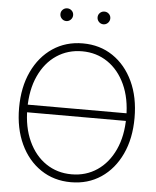

<svg xmlns="http://www.w3.org/2000/svg" viewBox="-61 -968 837 1028"><g transform="rotate(5 358.0 -454.0)"><path d="M630.4 -384.3V-343.3H81.5V-384.3ZM358.4 9.3Q267.1 9.3 196.8 -37.8Q126.5 -85 87.2 -168.9Q47.9 -252.9 47.9 -363.3Q47.9 -474.6 87.4 -558.6Q127 -642.6 197 -689.7Q267.1 -736.8 358.4 -736.8Q450.2 -736.8 520 -689.7Q589.8 -642.6 629.2 -558.6Q668.5 -474.6 668.5 -363.3Q668.5 -252.4 629.2 -168.5Q589.8 -84.5 520 -37.6Q450.2 9.3 358.4 9.3ZM358.4 -33.2Q435.5 -33.2 495.6 -73.7Q555.7 -114.3 589.8 -188.5Q624 -262.7 624 -363.3Q624 -464.4 589.8 -538.6Q555.7 -612.8 495.6 -653.6Q435.5 -694.3 358.4 -694.3Q281.7 -694.3 221.4 -654.1Q161.1 -613.8 126.7 -539.3Q92.3 -464.8 92.3 -363.3Q92.3 -263.2 126.5 -189Q160.6 -114.7 220.7 -74Q280.8 -33.2 358.4 -33.2ZM458.5 -848.1Q444.3 -848.1 434.3 -858.4Q424.3 -868.7 424.3 -882.8Q424.3 -897 434.3 -906.7Q444.3 -916.5 458.5 -916.5Q472.7 -916.5 482.7 -906.7Q492.7 -897 492.7 -882.8Q492.7 -868.7 482.7 -858.4Q472.7 -848.1 458.5 -848.1ZM258.8 -848.1Q244.6 -848.1 234.6 -858.4Q224.6 -868.7 224.6 -882.8Q224.6 -897 234.6 -906.7Q244.6 -916.5 258.8 -916.5Q272.9 -916.5 283 -906.7Q293 -897 293 -882.8Q293 -868.7 283 -858.4Q272.9 -848.1 258.8 -848.1Z"/></g></svg>

Font: Inter 28pt ExtraLight
Style: Regular
Weight: 250
Designer: Rasmus Andersson
Foundry: rsms
Version: Version 4.001;git-66647c0bb